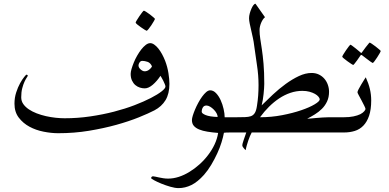

<svg xmlns="http://www.w3.org/2000/svg" viewBox="-20 -701 2056 1016"><path d="M876.5 -257.3Q876.5 -205.1 856 -171.1Q835.4 -137.2 797.4 -117.2Q766.6 -101.1 714.6 -80.1Q662.6 -59.1 595.9 -40.5Q529.3 -22 450.9 -9Q372.6 3.9 287.6 3.9Q251.5 3.9 210.7 -4.2Q169.9 -12.2 136 -30.5Q102.1 -48.8 79.3 -78.6Q56.6 -108.4 56.6 -152.3Q56.6 -184.1 65.7 -211.9Q74.7 -239.7 86.4 -260.7Q98.1 -281.7 108.2 -293.9Q118.2 -306.2 120.1 -306.2Q122.1 -306.2 124.5 -304.4Q127 -302.7 127 -300.8Q127 -298.3 121.6 -290.5Q116.2 -282.7 109.6 -268.6Q103 -254.4 97.7 -234.1Q92.3 -213.9 92.3 -186Q92.3 -166 103.3 -150.4Q114.3 -134.8 132.3 -122.6Q150.4 -110.4 173.8 -101.3Q197.3 -92.3 223.1 -86.4Q249 -80.6 274.4 -77.9Q299.8 -75.2 322.3 -75.2Q391.1 -75.2 457.5 -85Q523.9 -94.7 583.3 -110.1Q642.6 -125.5 692.1 -144.5Q741.7 -163.6 778.1 -182.4Q814.5 -201.2 835 -217.3Q855.5 -233.4 855.5 -243.2Q855.5 -247.6 851.8 -256.3Q848.1 -265.1 844 -273.7Q839.8 -282.2 835.2 -289.8Q830.6 -297.4 829.1 -299.8Q811 -272 788.6 -252.7Q766.1 -233.4 745.6 -233.4Q733.4 -233.4 720.2 -237.5Q707 -241.7 696.3 -250.7Q685.5 -259.8 678.5 -274.7Q671.4 -289.6 671.4 -310.1Q671.4 -320.3 676 -336.2Q680.7 -352.1 688 -370.1Q695.3 -388.2 705.8 -406.5Q716.3 -424.8 727.5 -439.2Q738.8 -453.6 751 -463.1Q763.2 -472.7 774.9 -472.7Q785.2 -472.7 796.1 -465.1Q807.1 -457.5 817.6 -444.6Q828.1 -431.6 837.4 -414.6Q846.7 -397.5 854 -378.9Q866.2 -346.7 871.3 -314.2Q876.5 -281.7 876.5 -257.3ZM784.2 -350.1Q775.9 -368.7 760.7 -373.8Q745.6 -378.9 732.9 -378.9Q724.1 -378.9 718.5 -370.6Q712.9 -362.3 712.9 -355Q712.9 -349.1 715.8 -343.8Q718.8 -338.4 723.6 -334Q728.5 -329.6 734.1 -326.7Q739.7 -323.7 745.6 -323.7Q757.8 -323.7 768.8 -331.8Q779.8 -339.8 784.2 -350.1ZM799.8 -601.1Q799.8 -598.6 793.9 -588.6Q788.1 -578.6 780.8 -567.4Q773.4 -556.2 765.9 -547.1Q758.3 -538.1 755.9 -538.1Q754.4 -538.1 745.1 -543.9Q735.8 -549.8 725.3 -557.1Q714.8 -564.5 706.3 -571.5Q697.8 -578.6 697.8 -581.5Q697.8 -584 703.9 -594Q710 -604 717.5 -615.2Q725.1 -626.5 732.2 -635.5Q739.3 -644.5 741.2 -644.5Q743.7 -644.5 753.4 -638.4Q763.2 -632.3 773.4 -624.5Q783.7 -616.7 791.7 -609.6Q799.8 -602.5 799.8 -601.1Z M1226.1 0H1200.7Q1193.4 0 1187.3 0.2Q1181.2 0.5 1176.3 0.5Q1170.4 1 1165 1.5Q1161.1 23.4 1152.3 52Q1143.6 80.6 1129.6 110.8Q1115.7 141.1 1097.9 170.9Q1080.1 200.7 1059.6 224.1Q1025.4 262.2 992.4 278.3Q959.5 294.4 924.8 294.4Q906.2 294.4 881.1 287.1Q856 279.8 833.3 270.5Q810.5 261.2 795.2 252.7Q779.8 244.1 779.8 241.7Q779.8 237.8 782.5 234.9Q785.2 231.9 790 231.9Q794.4 231.9 802.5 233.9Q810.5 235.8 821.3 238Q832 240.2 844.2 242.2Q856.4 244.1 869.6 244.1Q897.5 244.1 926 234.9Q954.6 225.6 982.2 208.7Q1009.8 191.9 1034.9 169.4Q1060.1 147 1080.8 119.9Q1101.6 92.8 1115.5 63.2Q1129.4 33.7 1134.3 2.4Q1103.5 0 1077.9 -4.2Q1052.2 -8.3 1033.9 -15.9Q1015.6 -23.4 1005.6 -35.2Q995.6 -46.9 995.6 -65.9Q995.6 -74.2 1000.2 -89.4Q1004.9 -104.5 1012.2 -121.8Q1019.5 -139.2 1029.3 -157.2Q1039.1 -175.3 1049.6 -189.7Q1060.1 -204.1 1071 -213.6Q1082 -223.1 1092.3 -223.1Q1108.9 -223.1 1123.3 -208Q1137.7 -192.9 1147.7 -170.9Q1157.7 -148.9 1163.3 -124Q1168.9 -99.1 1168.9 -80.6H1226.1Q1238.3 -80.6 1245.4 -76.9Q1252.4 -73.2 1255.9 -67.9Q1259.3 -62.5 1260.3 -55.4Q1261.2 -48.3 1261.2 -40.5Q1261.2 -32.7 1260.3 -25.6Q1259.3 -18.6 1255.9 -12.9Q1252.4 -7.3 1245.4 -3.7Q1238.3 0 1226.1 0ZM1131.8 -82Q1131.8 -90.8 1126 -101.6Q1120.1 -112.3 1111.1 -121.3Q1102.1 -130.4 1091.8 -136.5Q1081.5 -142.6 1072.3 -142.6Q1059.6 -142.6 1053.5 -132.6Q1047.4 -122.6 1047.4 -109.4Q1047.4 -100.6 1068.4 -92Q1089.4 -83.5 1131.8 -82Z M1793 0H1312Q1307.6 7.8 1302.7 19.3Q1297.9 30.8 1293.5 43.7Q1289.1 56.6 1285.4 69.8Q1281.7 83 1280.3 93.3Q1274.9 89.4 1271.5 85Q1268.1 81.1 1265.1 76.7Q1262.2 72.3 1262.2 66.9Q1262.2 61.5 1268.8 41.7Q1275.4 22 1283.2 0H1209.5Q1197.3 0 1190.2 -3.7Q1183.1 -7.3 1179.7 -12.9Q1176.3 -18.6 1175.3 -25.6Q1174.3 -32.7 1174.3 -40.5Q1174.3 -48.3 1175.3 -55.4Q1176.3 -62.5 1179.7 -67.9Q1183.1 -73.2 1190.2 -76.9Q1197.3 -80.6 1209.5 -80.6H1233.4Q1257.8 -80.6 1276.6 -81.3Q1295.4 -82 1306.6 -85.9Q1319.3 -89.8 1327.6 -102.1Q1335.9 -114.3 1339.8 -141.1Q1344.2 -168.9 1346.2 -196Q1348.1 -223.1 1348.1 -250.5Q1348.1 -302.7 1339.8 -356.4Q1331.5 -410.2 1324.7 -461.9Q1322.8 -479.5 1318.4 -499.5Q1314 -519.5 1309.6 -539.1Q1305.2 -558.6 1301.5 -575.7Q1297.9 -592.8 1297.9 -604.5Q1297.9 -616.2 1301.5 -629.6Q1305.2 -643.1 1310.3 -654.8Q1315.4 -666.5 1321 -673.8Q1326.7 -681.2 1332 -681.2L1382.3 -609.9Q1376.5 -605.5 1371.3 -597.9Q1366.2 -590.3 1362.3 -581.3Q1358.4 -572.3 1356 -562.3Q1353.5 -552.2 1353.5 -542.5Q1353.5 -520 1357.2 -496.3Q1360.8 -472.7 1365.7 -440.4Q1370.6 -408.2 1374.5 -364Q1378.4 -319.8 1378.4 -257.3Q1378.4 -247.6 1377.4 -233.4Q1376.5 -219.2 1374.8 -203.4Q1373 -187.5 1370.6 -172.1Q1368.2 -156.7 1364.7 -143.6Q1391.6 -170.4 1424.3 -200.9Q1457 -231.4 1491.9 -256.8Q1526.9 -282.2 1561.8 -298.6Q1596.7 -314.9 1628.9 -314.9Q1650.4 -314.9 1667.5 -306.6Q1684.6 -298.3 1696.5 -284.4Q1708.5 -270.5 1714.8 -252.4Q1721.2 -234.4 1721.2 -215.3Q1721.2 -186.5 1710.7 -164.1Q1700.2 -141.6 1683.3 -125Q1666.5 -108.4 1646 -95.7Q1625.5 -83 1605.5 -72.8Q1611.8 -72.8 1624.8 -74Q1637.7 -75.2 1653.8 -76.7Q1669.9 -78.1 1687.5 -79.3Q1705.1 -80.6 1721.2 -80.6H1793Q1805.2 -80.6 1812.3 -76.9Q1819.3 -73.2 1822.8 -67.9Q1826.2 -62.5 1827.1 -55.4Q1828.1 -48.3 1828.1 -40.5Q1828.1 -32.7 1827.1 -25.6Q1826.2 -18.6 1822.8 -12.9Q1819.3 -7.3 1812.3 -3.7Q1805.2 0 1793 0ZM1671.9 -175.3Q1671.9 -181.2 1665.3 -189.2Q1658.7 -197.3 1646.7 -204.1Q1634.8 -210.9 1617.7 -215.6Q1600.6 -220.2 1580.1 -220.2Q1547.9 -220.2 1516.8 -209.7Q1485.8 -199.2 1457.5 -180.4Q1429.2 -161.6 1403.6 -136.2Q1377.9 -110.8 1356 -80.6Q1416.5 -80.6 1473.1 -91.6Q1529.8 -102.5 1574 -117.7Q1618.2 -132.8 1645 -148.9Q1671.9 -165 1671.9 -175.3Z M1944.3 -169.9Q1944.3 -121.1 1933.1 -88.4Q1921.9 -55.7 1902.6 -35.9Q1883.3 -16.1 1857.2 -8.1Q1831.1 0 1800.8 0H1776.9Q1764.6 0 1757.6 -3.7Q1750.5 -7.3 1747.1 -12.9Q1743.7 -18.6 1742.7 -25.6Q1741.7 -32.7 1741.7 -40.5Q1741.7 -48.3 1742.7 -55.4Q1743.7 -62.5 1747.1 -67.9Q1750.5 -73.2 1757.6 -76.9Q1764.6 -80.6 1776.9 -80.6H1800.8Q1828.6 -80.6 1850.1 -85Q1871.6 -89.4 1886.7 -96.7Q1900.4 -104 1907.2 -112.1Q1914.1 -120.1 1914.1 -124.5Q1914.1 -128.4 1907.5 -141.6Q1900.9 -154.8 1893.1 -169.7Q1885.3 -184.6 1878.4 -197Q1871.6 -209.5 1871.6 -212.9Q1871.6 -217.3 1877.7 -229.2Q1883.8 -241.2 1891.6 -253.9Q1899.4 -266.6 1906.5 -278.1Q1913.6 -289.6 1915.5 -292Q1930.2 -259.8 1937.3 -230.2Q1944.3 -200.7 1944.3 -169.9ZM1994.6 -431.2Q1994.6 -428.7 1988.8 -418.5Q1982.9 -408.2 1975.6 -397Q1968.3 -385.7 1961.4 -376.7Q1954.6 -367.7 1952.1 -367.7Q1950.7 -367.7 1942.1 -373.8Q1933.6 -379.9 1923.3 -387.7Q1911.6 -396 1897 -407.7Q1894.5 -410.2 1892.1 -410.2Q1890.1 -410.2 1887.7 -407.7Q1877.9 -393.6 1870.1 -382.3Q1862.8 -372.6 1856.9 -365Q1851.1 -357.4 1849.1 -357.4Q1847.2 -357.4 1837.9 -363.5Q1828.6 -369.6 1818.1 -377.2Q1807.6 -384.8 1799.3 -391.8Q1791 -398.9 1791 -400.9Q1791 -403.3 1797.1 -413.6Q1803.2 -423.8 1811 -435.1Q1818.8 -446.3 1825.7 -455.3Q1832.5 -464.4 1833.5 -464.4Q1836.9 -464.4 1845.2 -457.8Q1853.5 -451.2 1862.8 -444.3Q1873.5 -436 1886.2 -424.8Q1890.1 -420.9 1892.1 -420.9Q1894 -420.9 1897 -426.3Q1906.7 -439.9 1915 -450.7Q1922.4 -459.5 1928.5 -467.5Q1934.6 -475.6 1936 -475.6Q1938 -475.6 1947.8 -469.2Q1957.5 -462.9 1967.8 -454.8Q1978 -446.8 1986.3 -439.7Q1994.6 -432.6 1994.6 -431.2Z"/></svg>

Font: Accordance
Style: Regular
Weight: 400
Version: Version 1.1 (build May 11, 2018) Miklal Software Solutions, 